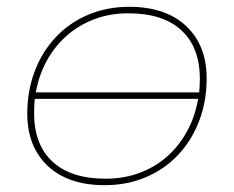

<svg xmlns="http://www.w3.org/2000/svg" viewBox="-20 -540 687 563"><path d="M287 3Q180 3 120 -53.5Q60 -110 60 -207Q60 -274 82 -331.5Q104 -389 143.5 -431Q183 -473 238 -496.5Q293 -520 359 -520Q466 -520 526 -463.5Q586 -407 586 -310Q586 -243 564 -185.5Q542 -128 502.5 -86Q463 -44 408 -20.5Q353 3 287 3ZM564 -269Q565 -279 565.5 -288.5Q566 -298 566 -309Q566 -401 512 -451Q458 -501 356 -501Q303 -501 257.5 -484Q212 -467 176.5 -436Q141 -405 117.5 -362.5Q94 -320 85 -269ZM290 -16Q343 -16 389 -33Q435 -50 470 -81Q505 -112 528.5 -155Q552 -198 561 -250H82Q81 -239 80.5 -229Q80 -219 80 -208Q80 -116 134 -66Q188 -16 290 -16Z"/></svg>

Font: Argentum Sans Thin
Style: Italic
Weight: 100
Italic angle: -11°
Designer: Julieta Ulanovsky (font), Cristiano Sobral (main changes and remaster)
Foundry: Julieta Ulanovsky (font), Cristiano Sobral (main changes and remaster)
Version: Version 2.007;June 15, 2022;FontCreator 14.0.0.2814 64-bit; 